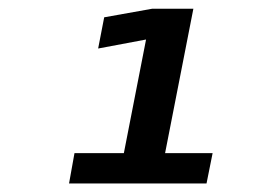

<svg xmlns="http://www.w3.org/2000/svg" viewBox="-20 -975 642 448"><path d="M153.8 -617.7H269L320.8 -882.8L209 -861.8L223.1 -934.6L335 -954.6H431.2L365.2 -617.7H476.1L461.9 -546.9H141.1Z"/></svg>

Font: Hack
Style: Bold Italic
Weight: 700
Italic angle: -11°
Monospace: yes
Designer: Christopher Simpkins
Foundry: Christopher Simpkins
Version: Version 2.017; ttfautohint (v1.4.1) -l 4 -r 80 -G 350 -x 0 -